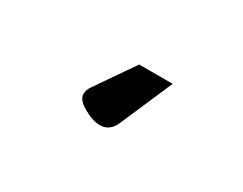

<svg xmlns="http://www.w3.org/2000/svg" viewBox="-36 -151 573 452"><g transform="rotate(30 250.0 75.0)"><path d="M340 -10 279 131Q267 160 240 160Q220 160 195 145.5Q170 131 170 116Q170 104 178 93L249 -10Z"/></g></svg>

Font: Quicksand
Style: Bold Italic
Weight: 700
Italic angle: -12°
Designer: Andrew Paglinawan
Foundry: Andrew Paglinawan
Version: 1.002